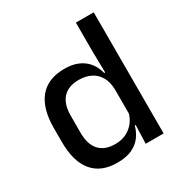

<svg xmlns="http://www.w3.org/2000/svg" viewBox="-159 -780 861 909"><g transform="rotate(-30 271.5 -325.5)"><path d="M222.5 11Q135 11 89.2 -44Q43.5 -99 43.5 -204.5V-282Q43.5 -388.5 89.8 -444.2Q136 -500 226.5 -500Q270 -500 301.2 -486.2Q332.5 -472.5 352.2 -447.5Q372 -422.5 380.5 -388.5H413L385.5 -298Q384 -338 368 -365.2Q352 -392.5 324 -406.5Q296 -420.5 258.5 -420.5Q202 -420.5 172 -388Q142 -355.5 142 -291.5V-198Q142 -135.5 171.8 -103Q201.5 -70.5 258.5 -70.5Q293 -70.5 319.2 -83.5Q345.5 -96.5 363 -119Q380.5 -141.5 387 -169.5L410 -100.5H381.5Q373.5 -70 354.8 -44.5Q336 -19 304 -4Q272 11 222.5 11ZM481 0H383L387 -114.5L385.5 -145.5V-348.5L386 -367.5L383.5 -506V-662H481Z"/></g></svg>

Font: Anek Malayalam Medium Medium
Style: Regular
Weight: 500
Version: Version 1.003